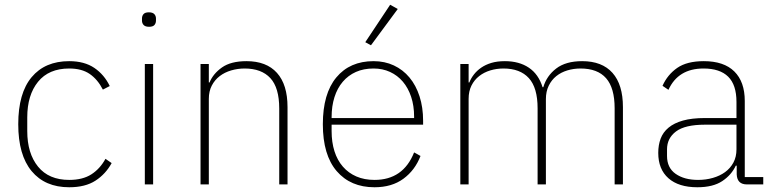

<svg xmlns="http://www.w3.org/2000/svg" viewBox="-20 -778 3262 810"><path d="M272 12Q170 12 113.5 -56Q57 -124 57 -254Q57 -385 113.5 -452.5Q170 -520 272 -520Q336 -520 378 -491.5Q420 -463 443 -415L414 -400Q392 -443 358.5 -466Q325 -489 272 -489Q186 -489 140.5 -433Q95 -377 95 -283V-225Q95 -131 140.5 -75Q186 -19 272 -19Q329 -19 365.5 -42.5Q402 -66 425 -108L451 -90Q426 -44 383 -16Q340 12 272 12Z M609 -665Q593 -665 586 -672.5Q579 -680 579 -691V-700Q579 -711 585.5 -718.5Q592 -726 608 -726Q624 -726 631 -718.5Q638 -711 638 -700V-691Q638 -680 631.5 -672.5Q625 -665 609 -665ZM591 -508H626V0H591Z M826 0V-508H861V-430H864Q879 -467 916.5 -493.5Q954 -520 1020 -520Q1104 -520 1148.5 -470.5Q1193 -421 1193 -326V0H1158V-320Q1158 -408 1120.5 -448.5Q1083 -489 1012 -489Q983 -489 955.5 -481Q928 -473 907 -457Q886 -441 873.5 -417Q861 -393 861 -361V0Z M1560 12Q1459 12 1400.5 -56Q1342 -124 1342 -254Q1342 -383 1399 -451.5Q1456 -520 1556 -520Q1603 -520 1641.5 -502Q1680 -484 1707.5 -451Q1735 -418 1750 -371.5Q1765 -325 1765 -268V-252H1379V-225Q1379 -178 1391 -140Q1403 -102 1426.5 -75Q1450 -48 1483.5 -33.5Q1517 -19 1560 -19Q1681 -19 1727 -135L1754 -120Q1731 -60 1682 -24Q1633 12 1560 12ZM1556 -489Q1514 -489 1481.5 -474.5Q1449 -460 1426 -433Q1403 -406 1391 -368Q1379 -330 1379 -284V-280H1727V-286Q1727 -332 1714.5 -369.5Q1702 -407 1679.5 -433.5Q1657 -460 1625.5 -474.5Q1594 -489 1556 -489ZM1545 -587 1521 -600 1626 -758 1658 -740Z M1922 0V-508H1957V-430H1960Q1967 -448 1979.5 -464Q1992 -480 2010 -492.5Q2028 -505 2052.5 -512.5Q2077 -520 2110 -520Q2170 -520 2211 -492.5Q2252 -465 2269 -410H2272Q2286 -458 2326.5 -489Q2367 -520 2436 -520Q2520 -520 2564 -470.5Q2608 -421 2608 -326V0H2573V-321Q2573 -407 2537 -448Q2501 -489 2429 -489Q2400 -489 2373.5 -481Q2347 -473 2327 -457Q2307 -441 2295 -416.5Q2283 -392 2283 -360V0H2248V-321Q2248 -408 2211 -448.5Q2174 -489 2104 -489Q2075 -489 2048.5 -481Q2022 -473 2001.5 -457Q1981 -441 1969 -417Q1957 -393 1957 -361V0Z M3131 0Q3090 0 3088 -42V-79H3084Q3066 -40 3027 -14Q2988 12 2922 12Q2843 12 2800 -26Q2757 -64 2757 -133Q2757 -166 2767 -193Q2777 -220 2800.5 -239.5Q2824 -259 2861.5 -269.5Q2899 -280 2954 -280H3087V-348Q3087 -420 3052 -454.5Q3017 -489 2948 -489Q2841 -489 2800 -399L2775 -416Q2796 -463 2837 -491.5Q2878 -520 2949 -520Q3034 -520 3078 -476.5Q3122 -433 3122 -352V-31H3200V0ZM2925 -19Q2958 -19 2987.5 -27.5Q3017 -36 3039 -52Q3061 -68 3074 -92Q3087 -116 3087 -148V-252H2954Q2870 -252 2832 -223.5Q2794 -195 2794 -148V-120Q2794 -70 2830.5 -44.5Q2867 -19 2925 -19Z"/></svg>

Font: IBM Plex Sans Thai Looped ExtraLight
Style: Regular
Weight: 200
Designer: Mike Abbink, Paul van der Laan, Pieter van Rosmalen, Ben Mitchell, Mark Frömberg
Foundry: Bold Monday
Version: Version 1.0